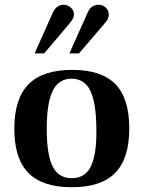

<svg xmlns="http://www.w3.org/2000/svg" viewBox="-20 -774 601 805"><path d="M281 11Q158 11 99 -49Q40 -109 40 -234Q40 -360 99.5 -420.5Q159 -481 283 -481Q405 -481 463.5 -421.5Q522 -362 522 -236Q522 -109 463 -49Q404 11 281 11ZM281 -27Q338 -27 362 -78.5Q386 -130 384 -236Q383 -344 358.5 -394Q334 -444 280 -444Q225 -444 200.5 -392Q176 -340 176 -234Q176 -126 200.5 -76.5Q225 -27 281 -27ZM271 -550 347 -720Q355 -739 367 -746.5Q379 -754 394 -754Q411 -754 423.5 -742Q436 -730 436 -714Q436 -704 432.5 -695.5Q429 -687 413 -669L311 -550ZM125 -550 201 -720Q209 -738 221 -746Q233 -754 247 -754Q264 -754 277 -742Q290 -730 290 -714Q290 -704 285.5 -695.5Q281 -687 266 -669L165 -550Z"/></svg>

Font: Frank Ruhl Libre SemiBold
Style: Regular
Weight: 600
Designer: Yanek Iontef
Foundry: Fontef
Version: Version 6.003;gftools[0.9.30]